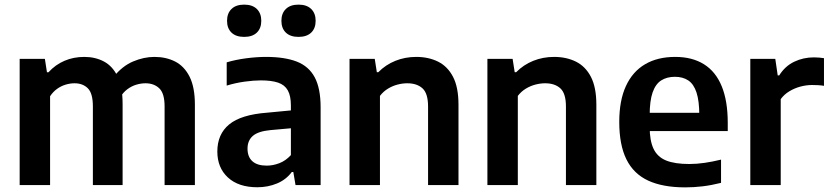

<svg xmlns="http://www.w3.org/2000/svg" viewBox="-20 -800 3588 830"><path d="M65 0V-545.5H174L183 -487.5H189.5Q219.5 -520.5 258.8 -537.2Q298 -554 344.5 -554Q392 -554 429.5 -534Q467 -514 488.5 -469.2Q510 -424.5 510 -351V0H381.5V-340Q381.5 -396.5 359.8 -418.2Q338 -440 302 -440Q283.5 -440 264 -434.2Q244.5 -428.5 227 -416Q209.5 -403.5 196.5 -384V0ZM691.5 0V-340Q691.5 -396.5 668.5 -418.2Q645.5 -440 609 -440Q590 -440 569.5 -434Q549 -428 530.5 -414.2Q512 -400.5 498.5 -377.5L470.5 -467Q508.5 -514.5 555.2 -534.2Q602 -554 647.5 -554Q698 -554 737.5 -533.8Q777 -513.5 799.8 -468Q822.5 -422.5 822.5 -347V0Z M1092.5 9.5Q1011 9.5 965.2 -32.8Q919.5 -75 919.5 -145Q919.5 -220 970.8 -262.2Q1022 -304.5 1136 -313L1262 -325L1276 -249L1148.5 -237.5Q1096 -232.5 1073 -212.5Q1050 -192.5 1050 -157.5Q1050 -122 1071 -103Q1092 -84 1133 -84Q1160 -84 1187.5 -94.5Q1215 -105 1237.5 -129.5V-344Q1237.5 -385.5 1224.2 -409.2Q1211 -433 1182.2 -442.8Q1153.5 -452.5 1107.5 -452.5Q1076.5 -452.5 1037 -447Q997.5 -441.5 960 -430V-530.5Q998.5 -542 1044.2 -548Q1090 -554 1130 -554Q1210.5 -554 1262.8 -533.8Q1315 -513.5 1340.5 -465.8Q1366 -418 1366 -336V0H1257.5L1248 -56.5H1241.5Q1216.5 -23 1177.2 -6.8Q1138 9.5 1092.5 9.5ZM1270.5 -640.5Q1235 -640.5 1215.8 -659Q1196.5 -677.5 1196.5 -710Q1196.5 -742.5 1215.8 -761.2Q1235 -780 1270.5 -780Q1306 -780 1325.2 -761.2Q1344.5 -742.5 1344.5 -710Q1344.5 -677.5 1325.2 -659Q1306 -640.5 1270.5 -640.5ZM1035.5 -640.5Q1000 -640.5 980.8 -659Q961.5 -677.5 961.5 -710Q961.5 -742.5 980.8 -761.2Q1000 -780 1035.5 -780Q1071 -780 1090.2 -761.2Q1109.5 -742.5 1109.5 -710Q1109.5 -677.5 1090.2 -659Q1071 -640.5 1035.5 -640.5Z M1491 0V-545.5H1600L1609 -488H1615.5Q1647 -520 1689 -537Q1731 -554 1779.5 -554Q1832.5 -554 1873.8 -533.5Q1915 -513 1938.5 -467.8Q1962 -422.5 1962 -347V0H1830.5V-339.5Q1830.5 -396 1806.5 -418Q1782.5 -440 1740.5 -440Q1720.5 -440 1699 -434.5Q1677.5 -429 1657.5 -417Q1637.5 -405 1622.5 -385.5V0Z M2087 0V-545.5H2196L2205 -488H2211.5Q2243 -520 2285 -537Q2327 -554 2375.5 -554Q2428.5 -554 2469.8 -533.5Q2511 -513 2534.5 -467.8Q2558 -422.5 2558 -347V0H2426.5V-339.5Q2426.5 -396 2402.5 -418Q2378.5 -440 2336.5 -440Q2316.5 -440 2295 -434.5Q2273.5 -429 2253.5 -417Q2233.5 -405 2218.5 -385.5V0Z M2942 10Q2845.5 10 2782.2 -19.2Q2719 -48.5 2688 -111Q2657 -173.5 2657 -273Q2657 -365.5 2685.8 -428Q2714.5 -490.5 2768.5 -522.2Q2822.5 -554 2899 -554Q2972.5 -554 3023.2 -522.2Q3074 -490.5 3100 -427Q3126 -363.5 3126 -269V-233.5H2731V-312.5H3026L3003 -301.5Q3003 -363.5 2991 -400Q2979 -436.5 2955.5 -452.2Q2932 -468 2897.5 -468Q2863 -468 2838.5 -452.5Q2814 -437 2801.2 -400.5Q2788.5 -364 2788.5 -302V-251Q2788.5 -192 2805.2 -156.8Q2822 -121.5 2859.5 -106.2Q2897 -91 2960 -91Q2991.5 -91 3026 -96Q3060.5 -101 3097 -110V-9.5Q3055 1 3017.2 5.5Q2979.5 10 2942 10Z M3223.5 0V-545.5H3331.5L3342 -474H3348.5Q3373.5 -514 3413 -533Q3452.5 -552 3498.5 -552Q3510.5 -552 3521.8 -551Q3533 -550 3542 -548.5V-429Q3530 -431 3516.8 -431.8Q3503.5 -432.5 3490.5 -432.5Q3466 -432.5 3440.5 -425.8Q3415 -419 3392.5 -405.5Q3370 -392 3355 -371.5V0Z"/></svg>

Font: Encode Sans Condensed Thin SemiBold
Style: Regular
Weight: 600
Version: Version 3.002